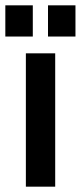

<svg xmlns="http://www.w3.org/2000/svg" viewBox="-35 -700 303 720"><path d="M62 0V-500H172V0ZM-15 -563V-680H88V-563ZM145 -563V-680H248V-563Z"/></svg>

Font: Cuprum SemiBold
Style: Regular
Weight: 600
Designer: Jovanny Lemonad
Foundry: Jovanny Lemonad
Version: Version 3.000